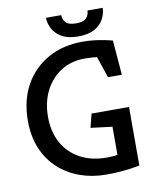

<svg xmlns="http://www.w3.org/2000/svg" viewBox="-92 -915 798 989"><g transform="rotate(-10 307.0 -420.5)"><path d="M382.9 4Q310.5 4 247 -18.6Q183.5 -41.3 135.4 -84.9Q87.3 -128.6 60.3 -192.4Q33.2 -256.1 33.2 -338.4Q33.2 -445.6 77.5 -524.9Q121.8 -604.1 200.1 -647.8Q278.3 -691.5 379.7 -691.5Q412.6 -691.5 442.4 -688Q472.1 -684.4 496.7 -679.3Q521.3 -674.3 536.5 -669.9L551.2 -488.6H478.8L441.1 -600.2Q429.2 -601.7 414 -602.9Q398.7 -604.1 376.3 -604.1Q305.5 -604.1 252.1 -569.8Q198.6 -535.5 168.7 -476.1Q138.8 -416.8 138.8 -339.9Q138.8 -263.7 170.3 -205.4Q201.9 -147.1 261.2 -114.5Q320.5 -81.8 402 -81.8Q416.8 -81.8 431.6 -82.8Q446.5 -83.8 457.2 -86.2V-233.3L344.7 -247.3L362.7 -318.8H558.7V-12.8Q537.8 -8.4 509 -4.2Q480.1 0 447.6 2Q415.1 4 382.9 4ZM365.6 -721.8Q311.8 -721.8 279 -740.9Q246.1 -760 231.6 -788.9Q217.1 -817.7 217.1 -845.3H296.9Q296.9 -822.4 311.7 -806.3Q326.5 -790.2 365.6 -790.2Q404.7 -790.2 419.3 -806.3Q434 -822.4 434 -845.3H513.8Q513.8 -817.7 499.2 -788.9Q484.7 -760 452 -740.9Q419.3 -721.8 365.6 -721.8Z"/></g></svg>

Font: Kreon Light
Style: Regular
Weight: 300
Designer: Julia Petretta
Foundry: Julia Petretta and Eli Heuer
Version: Version 2.002